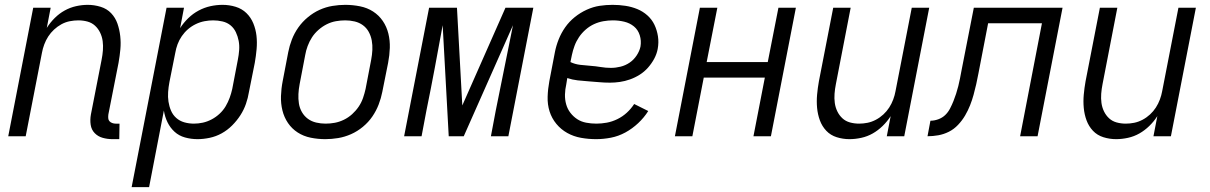

<svg xmlns="http://www.w3.org/2000/svg" viewBox="-20 -562 4990 792"><path d="M472 12H444Q423 12 403.5 6.5Q384 1 370.5 -13Q357 -27 354 -47.5Q351 -68 355 -90L399 -315Q403 -335 404.5 -354.5Q406 -374 403.5 -392.5Q401 -411 393 -427.5Q385 -444 372 -456Q359 -468 341 -473Q323 -478 303 -478Q286 -478 268 -474.5Q250 -471 233.5 -462Q217 -453 203 -440Q189 -427 179 -411.5Q169 -396 162.5 -378.5Q156 -361 153 -344L86 0H14L117 -530H189L173 -447Q187 -469 205.5 -487.5Q224 -506 246.5 -518.5Q269 -531 293.5 -536.5Q318 -542 342 -542Q369 -542 395 -534Q421 -526 438.5 -507.5Q456 -489 464.5 -464.5Q473 -440 476 -413Q479 -386 476.5 -358.5Q474 -331 469 -303L427 -90Q426 -82 426.5 -74.5Q427 -67 431.5 -62Q436 -57 443 -54.5Q450 -52 457 -52H473Z M523 210 667 -530H739L723 -446Q737 -468 756.5 -487Q776 -506 799.5 -518.5Q823 -531 848 -536.5Q873 -542 898 -542Q926 -542 952 -534Q978 -526 996.5 -508Q1015 -490 1025 -465.5Q1035 -441 1038 -414.5Q1041 -388 1038.5 -359.5Q1036 -331 1031 -303L1007 -183Q1003 -158 994.5 -133.5Q986 -109 971.5 -86.5Q957 -64 937.5 -44.5Q918 -25 894.5 -12Q871 1 845 6.5Q819 12 795 12Q768 12 743 5Q718 -2 700 -18.5Q682 -35 671 -57.5Q660 -80 656 -106L595 210ZM780 -52Q798 -52 816.5 -56Q835 -60 853 -69.5Q871 -79 886 -93Q901 -107 911 -124Q921 -141 927.5 -159Q934 -177 938 -195L961 -315Q965 -335 966.5 -355Q968 -375 964.5 -393.5Q961 -412 953 -429Q945 -446 931 -457.5Q917 -469 898 -473.5Q879 -478 859 -478Q842 -478 823.5 -474.5Q805 -471 787.5 -462.5Q770 -454 755.5 -441.5Q741 -429 730 -413Q719 -397 712.5 -379.5Q706 -362 703 -344L679 -224Q675 -203 673.5 -182.5Q672 -162 675 -142.5Q678 -123 685.5 -105.5Q693 -88 707 -75.5Q721 -63 740 -57.5Q759 -52 780 -52Z M1322 12Q1291 12 1261.5 6Q1232 0 1208 -15.5Q1184 -31 1168 -54.5Q1152 -78 1145 -106.5Q1138 -135 1139 -165.5Q1140 -196 1146 -227L1169 -347Q1174 -373 1184 -399Q1194 -425 1210.5 -448.5Q1227 -472 1250 -491Q1273 -510 1298.5 -521.5Q1324 -533 1351 -537.5Q1378 -542 1404 -542Q1435 -542 1465 -536Q1495 -530 1519 -514.5Q1543 -499 1559 -475.5Q1575 -452 1582 -423.5Q1589 -395 1588 -364.5Q1587 -334 1581 -303L1557 -183Q1552 -157 1542 -131Q1532 -105 1516 -81.5Q1500 -58 1477 -39Q1454 -20 1428 -8.5Q1402 3 1375 7.5Q1348 12 1322 12ZM1323 -52Q1342 -52 1361 -55.5Q1380 -59 1398.5 -68Q1417 -77 1432.5 -91Q1448 -105 1459.5 -122Q1471 -139 1477.5 -158Q1484 -177 1488 -195L1511 -315Q1515 -336 1516 -356Q1517 -376 1513.5 -395Q1510 -414 1501 -430.5Q1492 -447 1477 -458Q1462 -469 1443 -473.5Q1424 -478 1404 -478Q1385 -478 1365.5 -474.5Q1346 -471 1328 -462Q1310 -453 1294 -439Q1278 -425 1267 -408Q1256 -391 1249 -372Q1242 -353 1239 -335L1216 -215Q1212 -194 1211 -174Q1210 -154 1213 -135Q1216 -116 1225.5 -99.5Q1235 -83 1250 -72Q1265 -61 1284 -56.5Q1303 -52 1323 -52Z M1647 0 1750 -530H1865L1887 -127L2065 -530H2180L2077 0H2005L2025 -106Q2041 -185 2057 -264.5Q2073 -344 2089 -423L2096 -458L1893 0H1831L1806 -458Q1790 -370 1773.5 -282Q1757 -194 1739 -106L1719 0Z M2439 12Q2407 12 2376.5 6.5Q2346 1 2320 -13.5Q2294 -28 2275 -51Q2256 -74 2247 -102.5Q2238 -131 2239 -163Q2240 -195 2246 -227L2269 -347Q2274 -373 2284.5 -399.5Q2295 -426 2311.5 -449.5Q2328 -473 2351 -491.5Q2374 -510 2400.5 -522Q2427 -534 2453.5 -538Q2480 -542 2507 -542Q2534 -542 2560 -538Q2586 -534 2609 -524.5Q2632 -515 2650.5 -498.5Q2669 -482 2679.5 -460Q2690 -438 2694 -412.5Q2698 -387 2693 -360Q2689 -339 2678.5 -319.5Q2668 -300 2653 -283Q2638 -266 2619 -254Q2600 -242 2579 -234.5Q2558 -227 2537 -224Q2516 -221 2496 -221Q2473 -221 2451.5 -223Q2430 -225 2407.5 -226.5Q2385 -228 2363 -230.5Q2341 -233 2320 -240L2316 -215Q2311 -193 2310.5 -172Q2310 -151 2315.5 -131.5Q2321 -112 2333 -96.5Q2345 -81 2361 -70.5Q2377 -60 2397.5 -56Q2418 -52 2440 -52Q2461 -52 2483 -56Q2505 -60 2526.5 -70.5Q2548 -81 2565.5 -97Q2583 -113 2596 -133L2654 -104Q2637 -77 2612.5 -54Q2588 -31 2559.5 -15.5Q2531 0 2500 6Q2469 12 2439 12ZM2500 -282Q2520 -282 2540 -287Q2560 -292 2577 -303.5Q2594 -315 2606 -333Q2618 -351 2622 -370Q2626 -394 2619 -416.5Q2612 -439 2595 -453Q2578 -467 2555 -472.5Q2532 -478 2508 -478Q2489 -478 2469 -474.5Q2449 -471 2430.5 -462.5Q2412 -454 2396 -440Q2380 -426 2368.5 -409Q2357 -392 2350 -373Q2343 -354 2339 -335L2333 -306Q2352 -297 2373.5 -294.5Q2395 -292 2416 -290.5Q2437 -289 2458 -285.5Q2479 -282 2500 -282Z M2764 0 2867 -530H2939L2895 -306H3147L3191 -530H3263L3160 0H3088L3135 -242H2883L2836 0Z M3484 12Q3457 12 3431.5 4Q3406 -4 3388.5 -22.5Q3371 -41 3362 -65.5Q3353 -90 3350.5 -117Q3348 -144 3350.5 -171.5Q3353 -199 3358 -227L3417 -530H3489L3428 -215Q3424 -195 3422.5 -175.5Q3421 -156 3423.5 -137.5Q3426 -119 3434 -102.5Q3442 -86 3455 -74Q3468 -62 3486 -57Q3504 -52 3524 -52Q3541 -52 3558.5 -55.5Q3576 -59 3593 -68Q3610 -77 3624 -90Q3638 -103 3648 -118.5Q3658 -134 3664.5 -151.5Q3671 -169 3674 -186L3741 -530H3813L3710 0H3638L3654 -83Q3640 -61 3621 -42.5Q3602 -24 3580 -11.5Q3558 1 3533 6.5Q3508 12 3484 12Z M4188 0 4278 -466H4056L4016 -259Q4012 -237 4007 -215Q4002 -193 3996 -171Q3990 -149 3981.5 -127.5Q3973 -106 3961 -85.5Q3949 -65 3932 -47Q3915 -29 3894 -18.5Q3873 -8 3850.5 -4Q3828 0 3806 0L3818 -64Q3834 -64 3850.5 -70Q3867 -76 3879 -87.5Q3891 -99 3899 -114.5Q3907 -130 3913 -145Q3919 -160 3924 -175.5Q3929 -191 3933 -207Q3937 -223 3940 -238.5Q3943 -254 3946 -270L3997 -530H4363L4260 0Z M4584 12Q4557 12 4531.5 4Q4506 -4 4488.5 -22.5Q4471 -41 4462 -65.5Q4453 -90 4450.5 -117Q4448 -144 4450.5 -171.5Q4453 -199 4458 -227L4517 -530H4589L4528 -215Q4524 -195 4522.5 -175.5Q4521 -156 4523.5 -137.5Q4526 -119 4534 -102.5Q4542 -86 4555 -74Q4568 -62 4586 -57Q4604 -52 4624 -52Q4641 -52 4658.5 -55.5Q4676 -59 4693 -68Q4710 -77 4724 -90Q4738 -103 4748 -118.5Q4758 -134 4764.5 -151.5Q4771 -169 4774 -186L4841 -530H4913L4810 0H4738L4754 -83Q4740 -61 4721 -42.5Q4702 -24 4680 -11.5Q4658 1 4633 6.5Q4608 12 4584 12Z"/></svg>

Font: Lode Term
Style: Italic
Weight: 400
Italic angle: -11°
Monospace: yes
Designer: Belleve Invis
Foundry: Belleve Invis
Version: Version 29.2.0